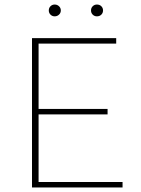

<svg xmlns="http://www.w3.org/2000/svg" viewBox="-20 -826 620 846"><path d="M520 -24V0H121V-658H492V-634H150V-346H454V-322H150V-24ZM195 -780Q195 -791 202.5 -798.5Q210 -806 221 -806Q232 -806 240 -798.5Q248 -791 248 -780Q248 -769 240 -761.5Q232 -754 221 -754Q210 -754 202.5 -761.5Q195 -769 195 -780ZM381 -780Q381 -791 388.5 -798.5Q396 -806 407 -806Q419 -806 426.5 -798.5Q434 -791 434 -780Q434 -769 426.5 -761.5Q419 -754 407 -754Q396 -754 388.5 -761.5Q381 -769 381 -780Z"/></svg>

Font: Ysabeau Extralight
Style: Regular
Weight: 200
Designer: Christian Thalmann (Catharsis Fonts)
Version: Version 0.003